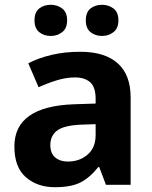

<svg xmlns="http://www.w3.org/2000/svg" viewBox="-20 -771 636 801"><path d="M315 -555Q417 -555 471 -507Q525 -459 525 -364V0H422L394 -74H390Q355 -30 316 -10Q277 10 209 10Q136 10 88 -31.5Q40 -73 40 -160Q40 -327 288 -336L379 -339V-358Q379 -408 356 -428Q333 -448 293 -448Q256 -448 217 -436Q178 -424 141 -407L98 -507Q140 -529 195 -542Q250 -555 315 -555ZM320 -251Q247 -248 218.5 -226.5Q190 -205 190 -166Q190 -131 210.5 -114Q231 -97 263 -97Q312 -97 345.5 -126Q379 -155 379 -208V-253ZM124 -686Q124 -720 143.5 -735.5Q163 -751 192 -751Q219 -751 239.5 -735.5Q260 -720 260 -686Q260 -653 239.5 -637Q219 -621 192 -621Q163 -621 143.5 -637Q124 -653 124 -686ZM338 -686Q338 -720 357.5 -735.5Q377 -751 406 -751Q433 -751 453.5 -735.5Q474 -720 474 -686Q474 -653 453.5 -637Q433 -621 406 -621Q377 -621 357.5 -637Q338 -653 338 -686Z"/></svg>

Font: Noto Sans Syriac
Style: Bold
Weight: 700
Designer: Patrick Giasson and the Monotype Design Team
Foundry: Monotype Imaging Inc.
Version: Version 3.000; ttfautohint (v1.8.4.7-5d5b)